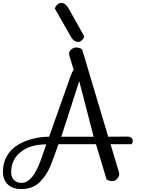

<svg xmlns="http://www.w3.org/2000/svg" viewBox="-82 -1158 972 1306"><path d="M477 -821 654 -228 785 -229Q802 -229 811.5 -220.5Q821 -212 821 -199Q821 -192 818.5 -186.5Q816 -181 814 -179L812 -177H670L727 13Q734 36 717.5 55Q701 74 683 74Q671 74 660.5 70.5Q650 67 646 64L642 60L571 -177H316L266 -41Q240 28 191 78Q142 128 64 128Q5 128 -28.5 97Q-62 66 -62 10Q-62 -52 -33.5 -99.5Q-5 -147 42 -174Q89 -201 142.5 -214.5Q196 -228 252 -228L398 -640Q408 -669 419 -683L390 -780Q383 -803 400 -819Q417 -835 436 -835Q448 -835 458.5 -831.5Q469 -828 473 -824ZM64 86Q139 86 194 -65L233 -176Q123 -176 58.5 -124Q-6 -72 -6 13Q-6 48 13.5 67Q33 86 64 86ZM457 -606 335 -228H555ZM402 -905 291 -1100Q292 -1104 295 -1110.5Q298 -1117 309 -1127.5Q320 -1138 334 -1138Q363 -1138 382 -1105L491 -911Q490 -907 487.5 -900.5Q485 -894 474 -883.5Q463 -873 449 -873Q421 -873 402 -905Z"/></svg>

Font: Sofia
Style: Regular
Weight: 400
Designer: Paula Nazal and Daniel Hernndez
Foundry: Paula Nazal, Daniel Hernndez
Version: Version 1.001